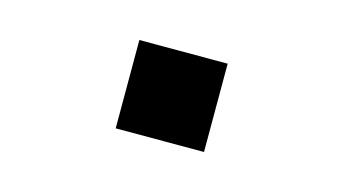

<svg xmlns="http://www.w3.org/2000/svg" viewBox="-38 -529 675 378"><g transform="rotate(15 300.0 -340.0)"><path d="M210 -250V-430H390V-250Z"/></g></svg>

Font: Iosevka SS04 XBd Ex
Style: Regular
Weight: 800
Width: 7
Monospace: yes
Designer: Belleve Invis
Foundry: Belleve Invis
Version: Version 19.0.0; ttfautohint (v1.8.4)